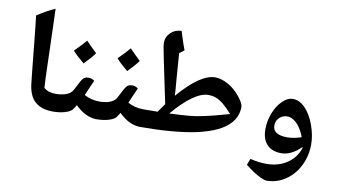

<svg xmlns="http://www.w3.org/2000/svg" viewBox="-83 -1011 2229 1266"><g transform="rotate(10 1031.0 -377.5)"><path d="M297 -144Q237 -144 200.5 -164Q164 -184 146.5 -218Q129 -252 124 -294Q122 -313 117 -357.5Q112 -402 106.5 -459Q101 -516 95 -574Q89 -632 84 -679Q79 -726 76 -749Q105 -768 134.5 -784.5Q164 -801 195 -815Q198 -740 200 -665.5Q202 -591 204.5 -516Q207 -441 209 -366L213 -288Q231 -273 251 -267.5Q271 -262 299 -262Q305 -262 305 -254V-152Q305 -144 297 -144Z M288 -144Q280 -144 280 -152V-254Q280 -262 288 -262Q353 -262 386 -286Q399 -295 409 -314Q419 -333 432 -358Q448 -390 460 -397.5Q472 -405 488 -405Q511 -405 528 -391Q517 -366 505.5 -340Q494 -314 483 -288Q507 -275 533.5 -268.5Q560 -262 589 -262Q597 -262 597 -254V-152Q597 -144 589 -144Q513 -144 444 -213Q438 -203 432.5 -195Q427 -187 422 -180Q409 -165 374 -154.5Q339 -144 288 -144ZM439 -492Q388 -534 362 -564Q385 -587 403.5 -606.5Q422 -626 437 -644Q448 -632 466 -614Q484 -596 509 -572Q497 -555 479.5 -535Q462 -515 439 -492Z M580 -144Q572 -144 572 -152V-254Q572 -262 580 -262Q645 -262 678 -286Q691 -295 701 -314Q711 -333 724 -358Q740 -390 752 -397.5Q764 -405 780 -405Q803 -405 820 -391Q809 -366 797.5 -340Q786 -314 775 -288Q799 -275 825.5 -268.5Q852 -262 881 -262Q889 -262 889 -254V-152Q889 -144 881 -144Q805 -144 736 -213Q730 -203 724.5 -195Q719 -187 714 -180Q701 -165 666 -154.5Q631 -144 580 -144ZM731 -492Q680 -534 654 -564Q677 -587 695.5 -606.5Q714 -626 729 -644Q740 -632 758 -614Q776 -596 801 -572Q789 -555 771.5 -535Q754 -515 731 -492Z M872 -144Q864 -144 864 -152V-254Q864 -262 872 -262L955 -263H975Q986 -278 996 -292.5Q1006 -307 1016 -320Q991 -439 975.5 -513.5Q960 -588 951.5 -629.5Q943 -671 940 -690Q937 -709 937 -717Q937 -758 966.5 -786.5Q996 -815 1039 -815Q1046 -793 1052.5 -771.5Q1059 -750 1066 -730.5Q1073 -711 1080 -692L1048 -668Q1050 -644 1051.5 -620.5Q1053 -597 1055 -573.5Q1057 -550 1058.5 -526.5Q1060 -503 1062 -480Q1064 -456 1066 -433Q1068 -410 1069 -386Q1140 -469 1200.5 -510.5Q1261 -552 1310 -552Q1351 -552 1396 -527.5Q1441 -503 1477 -459Q1514 -414 1514 -389Q1514 -311 1447.5 -256.5Q1381 -202 1241 -173Q1171 -159 1079 -151.5Q987 -144 872 -144ZM1053 -265Q1058 -265 1078.5 -266Q1099 -267 1127 -268.5Q1155 -270 1183 -272.5Q1211 -275 1230 -278Q1256 -283 1282 -288Q1308 -293 1347 -303Q1386 -313 1449 -331Q1415 -369 1388.5 -390.5Q1362 -412 1338.5 -421Q1315 -430 1286 -430Q1240 -430 1182 -389Q1124 -348 1053 -265Z M1760 60Q1748 60 1723 48.5Q1698 37 1669.5 18.5Q1641 0 1616 -21L1632 -63Q1659 -56 1686.5 -52.5Q1714 -49 1742 -49Q1820 -49 1878 -87.5Q1936 -126 1958 -193L1957 -200Q1928 -170 1894 -152.5Q1860 -135 1825 -135Q1763 -135 1729 -171Q1695 -207 1695 -273Q1695 -329 1716 -382.5Q1737 -436 1771 -468Q1804 -501 1841 -501Q1884 -501 1922.5 -461.5Q1961 -422 1986 -354Q1998 -320 2004 -288Q2010 -256 2010 -224Q2010 -174 1995 -127Q1980 -80 1952.5 -42Q1925 -4 1886 22Q1829 60 1760 60ZM1845 -245Q1868 -245 1891.5 -249.5Q1915 -254 1940 -262Q1931 -290 1912 -319.5Q1893 -349 1870 -365Q1846 -381 1824 -381Q1799 -381 1780 -367.5Q1761 -354 1753 -333Q1749 -321 1749 -306Q1749 -276 1774 -260.5Q1799 -245 1845 -245Z"/></g></svg>

Font: Noto Naskh Arabic UI
Style: Regular
Weight: 400
Designer: Monotype Design Team, David Williams, Mohamad Dakak and Nizar Qandah
Foundry: Monotype Imaging Inc.
Version: Version 2.014